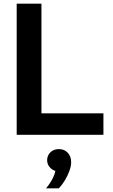

<svg xmlns="http://www.w3.org/2000/svg" viewBox="-20 -735 616 1047"><path d="M544 0H71V-715H206V-117H544ZM301 292H231Q255 264 270 232Q285 200 283 178L303 200Q275 200 256 182Q237 164 237 139Q237 113 255 95.5Q273 78 301 78Q331 78 349.5 98Q368 118 368 149Q368 171 358.5 197Q349 223 334 248Q319 273 301 292Z"/></svg>

Font: Wix Madefor Display
Style: Bold
Weight: 700
Designer: Dalton Maag Ltd
Foundry: Dalton Maag Ltd
Version: Version 3.100